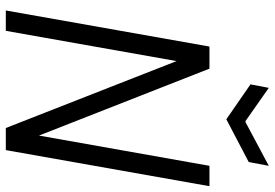

<svg xmlns="http://www.w3.org/2000/svg" viewBox="-162 -782 944 660"><g transform="rotate(90 310.0 -452.0)"><path d="M16 0 140 -700H216L446 -114L550 -700H620L496 0H420L190 -587L86 0ZM390 -758 270 -841 282 -904 396 -824H400L550 -904L537 -835Z"/></g></svg>

Font: DM Mono Light
Style: Italic
Weight: 300
Italic angle: -10°
Designer: Colophon Foundry
Foundry: Colophon Foundry
Version: Version 1.000; ttfautohint (v1.8.2.53-6de2)